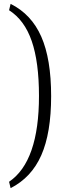

<svg xmlns="http://www.w3.org/2000/svg" viewBox="-20 -810 329 995"><path d="M27 -757 35 -790Q143 -736 194 -620Q245 -504 245 -312Q245 -121 194 -5.5Q143 110 35 165L27 132Q182 27 182 -313Q182 -488 144.5 -597Q107 -706 27 -757Z"/></svg>

Font: exo2condensed_l
Style: Regular
Weight: 300
Width: 3
Designer: Natanael Gama
Version: Version 1.001;PS 001.001;hotconv 1.0.70;makeotf.lib2.5.58329